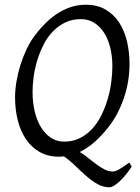

<svg xmlns="http://www.w3.org/2000/svg" viewBox="-20 -650 594 815"><path d="M457 -369.1Q457 -410.2 448.2 -446.5Q439.5 -482.9 422.4 -510Q405.3 -537.1 380.4 -553Q355.5 -568.8 323.2 -568.8Q286.1 -568.8 256.6 -554.4Q227.1 -540 204.1 -516.1Q181.2 -492.2 165 -460.4Q148.9 -428.7 138.4 -394.5Q127.9 -360.4 123 -325.4Q118.2 -290.5 118.2 -259.8Q118.2 -214.4 127.7 -175.5Q137.2 -136.7 154.8 -108.6Q172.4 -80.6 197 -64.7Q221.7 -48.8 252 -48.8Q289.6 -48.8 319.6 -64Q349.6 -79.1 372.3 -104.2Q395 -129.4 411.1 -162.4Q427.2 -195.3 437.5 -231Q447.8 -266.6 452.4 -302.2Q457 -337.9 457 -369.1ZM539.1 57.1Q524.9 78.6 511.2 95Q497.6 111.3 485.1 122.3Q472.7 133.3 462.4 139.2Q452.1 145 444.8 145Q417.5 145 393.1 130.9Q368.7 116.7 345.2 96.2Q321.8 75.7 298.6 53Q275.4 30.3 251 13.7Q240.7 15.1 230 15.1Q183.1 15.1 148.2 -4.9Q113.3 -24.9 90.1 -59.3Q66.9 -93.8 55.4 -139.6Q43.9 -185.5 43.9 -236.8Q43.9 -267.6 49.6 -302Q55.2 -336.4 65.7 -370.8Q76.2 -405.3 91.3 -437.7Q106.4 -470.2 126 -497.1Q146.5 -524.4 170.2 -548.6Q193.8 -572.8 220.9 -590.8Q248 -608.9 278.8 -619.4Q309.6 -629.9 344.2 -629.9Q392.1 -629.9 427.2 -609.9Q462.4 -589.8 485.1 -555.4Q507.8 -521 518.8 -475.1Q529.8 -429.2 529.8 -377.9Q529.8 -343.3 524.2 -307.6Q518.6 -272 507.1 -237.3Q495.6 -202.6 478.8 -170.2Q461.9 -137.7 439.9 -109.9Q413.6 -76.2 383.5 -49.1Q353.5 -22 318.4 -4.9Q337.4 6.8 355.2 21.2Q373 35.6 390.4 48.3Q407.7 61 424.6 69.6Q441.4 78.1 458 78.1Q463.9 78.1 470 76.2Q476.1 74.2 484.1 69.8Q492.2 65.4 502.9 58.1Q513.7 50.8 528.8 40L539.1 57.1Z"/></svg>

Font: Gentium
Style: Italic
Weight: 400
Italic angle: -7°
Designer: J. Victor Gaultney
Version: Version 1.02; 2005; OFL release